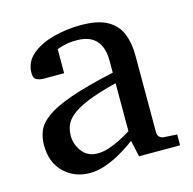

<svg xmlns="http://www.w3.org/2000/svg" viewBox="-81 -576 672 669"><g transform="rotate(-15 254.5 -241.0)"><path d="M492.2 0H344.2L331.1 -59.1Q331.1 -59.1 316.2 -48.3Q301.3 -37.6 276.9 -23.4Q252.4 -9.3 222.9 1.5Q193.4 12.2 164.1 12.2Q109.9 12.2 72 -23.9Q34.2 -60.1 34.2 -123Q34.2 -150.9 44.2 -174.8Q54.2 -198.7 84.2 -220.5Q114.3 -242.2 173.6 -262.9Q232.9 -283.7 331.1 -305.2V-348.1Q331.1 -446.8 237.8 -446.8Q211.9 -446.8 193.1 -441.9Q174.3 -437 167 -434.1V-347.2H94.2Q80.6 -347.2 68.8 -352.3Q57.1 -357.4 57.1 -376Q57.1 -417 88.4 -443.1Q119.6 -469.2 167.7 -481.7Q215.8 -494.1 265.1 -494.1Q327.1 -494.1 361.3 -474.9Q395.5 -455.6 409.2 -421.6Q422.9 -387.7 422.9 -344.2V-64Q422.9 -54.7 429 -48.8Q435.1 -43 443.8 -42L492.2 -39.1ZM331.1 -94.2V-267.1Q263.7 -250.5 223.9 -233.6Q184.1 -216.8 164.6 -200Q145 -183.1 138.9 -165.8Q132.8 -148.4 132.8 -129.9Q132.8 -99.1 152.6 -73Q172.4 -46.9 208 -46.9Q228 -46.9 249.5 -54Q271 -61 289.6 -70.6Q308.1 -80.1 319.6 -87.2Q331.1 -94.2 331.1 -94.2Z"/></g></svg>

Font: Abyssinica SIL
Style: Regular
Weight: 400
Designer: Victor Gaultney and Lorna Evans
Foundry: SIL International
Version: Version 2.100